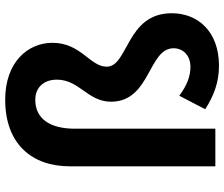

<svg xmlns="http://www.w3.org/2000/svg" viewBox="-82 -768 864 740"><g transform="rotate(-90 350.0 -398.0)"><path d="M467 14C598 14 669 -67 669 -168C669 -344 463 -335 463 -419C463 -483 555 -518 555 -628C555 -723 480 -810 336 -810C164 -810 79 -706 79 -561V0H224V-542C224 -638 263 -694 335 -694C386 -694 413 -658 413 -611C413 -524 328 -492 328 -402C328 -250 534 -259 534 -161C534 -125 507 -96 462 -96C425 -96 390 -110 351 -139L299 -39C351 -6 402 14 467 14Z"/></g></svg>

Font: Noto Sans HK
Style: Bold
Weight: 700
Designer: Ryoko NISHIZUKA 西塚涼子 (kana, bopomofo & ideographs); Paul D. Hunt (Latin, Greek & Cyrillic); Sandoll Communications 산돌커뮤니
Foundry: Adobe
Version: Version 2.002;hotconv 1.0.116;makeotfexe 2.5.65601